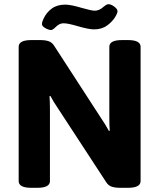

<svg xmlns="http://www.w3.org/2000/svg" viewBox="-20 -893 759 915"><path d="M69 -30V-670Q69 -702 129 -702H172Q196 -702 212 -696.5Q228 -691 238 -675L463 -328Q483 -299 499 -269L503 -270Q501 -293 501 -338V-670Q501 -702 561 -702H590Q650 -702 650 -670V-30Q650 2 590 2H552Q528 2 512 -3.5Q496 -9 486 -25L256 -377Q236 -406 220 -436L216 -435Q218 -412 218 -367V-30Q218 2 158 2H129Q69 2 69 -30ZM180 -778Q180 -789 188 -805Q201 -833 226.5 -852Q252 -871 291 -871Q317 -871 371 -855Q416 -842 432 -842Q453 -842 474 -861Q475 -862 482.5 -867.5Q490 -873 497 -873Q509 -873 524.5 -861.5Q540 -850 540 -840Q540 -831 532 -817Q518 -792 492 -772.5Q466 -753 428 -753Q402 -753 348 -769Q303 -782 284 -782Q271 -782 261.5 -776.5Q252 -771 243 -762Q231 -750 223 -750Q212 -750 196 -759Q180 -768 180 -778Z"/></svg>

Font: Asap-Bold
Style: Bold
Weight: 700
Designer: Pablo Cosgaya
Foundry: Omnibus-Type
Version: Version 2.000; ttfautohint (v1.8)